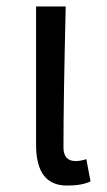

<svg xmlns="http://www.w3.org/2000/svg" viewBox="-20 -563 332 596"><path d="M184 -543Q177 -256 177 -106Q177 -63 215 -63Q230 -63 248 -69L261 0Q235 13 188 13Q92 13 92 -113V-543Z"/></svg>

Font: Swei Fan Sans CJK TC
Style: Regular
Weight: 400
Version: Version 2.130